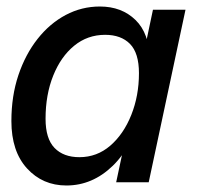

<svg xmlns="http://www.w3.org/2000/svg" viewBox="-20 -560 614 590"><path d="M184 10Q111 10 63 -42.5Q15 -95 15 -188Q15 -265 36.5 -329Q58 -393 95.5 -440.5Q133 -488 182 -514Q231 -540 287 -540Q354 -540 396.5 -498.5Q439 -457 439 -380L412 -221Q389 -111 326.5 -50.5Q264 10 184 10ZM224 -77Q278 -77 319 -112.5Q360 -148 383.5 -207Q407 -266 407 -335Q407 -397 379.5 -425Q352 -453 303 -453Q249 -453 208 -419.5Q167 -386 143.5 -327.5Q120 -269 120 -195Q120 -134 147.5 -105.5Q175 -77 224 -77ZM337 0 363 -122 409 -265 424 -407 450 -530H550L437 0Z"/></svg>

Font: Radio Canada Big
Style: Italic
Weight: 400
Italic angle: -12°
Designer: Étienne Aubert Bonn
Foundry: Coppers and Brasses
Version: Version 1.001